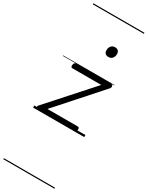

<svg xmlns="http://www.w3.org/2000/svg" viewBox="-372 -1060 1238 1610"><g transform="rotate(30 247.5 -255.0)"><path d="M43 0Q25 0 23.5 -14Q22 -28 30 -37L400 -450H121Q112 -450 108 -456Q104 -462 106 -475Q108 -488 114 -494Q120 -500 129 -500H466Q476 -500 480.5 -493.5Q485 -487 484.5 -478.5Q484 -470 476 -461L110 -50H403Q413 -50 416.5 -44Q420 -38 418 -23Q416 -12 410.5 -6Q405 0 395 0ZM334 -683Q314 -683 303 -693.5Q292 -704 292 -725Q292 -749 305.5 -765.5Q319 -782 343 -782Q362 -782 373.5 -771.5Q385 -761 385 -740Q385 -716 372 -699.5Q359 -683 334 -683ZM0 490H495V500H0ZM0 -20H495V0H0ZM0 -505H495V-500H0ZM0 -1010H495V-1000H0Z"/></g></svg>

Font: Playwrite ZA Guides
Style: Regular
Weight: 400
Designer: Veronika Burian, José Scaglione
Foundry: TypeTogether
Version: Version 1.003